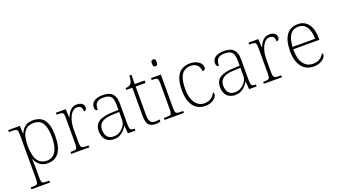

<svg xmlns="http://www.w3.org/2000/svg" viewBox="-73 -1424 4150 2344"><g transform="rotate(-20 2002.0 -251.5)"><path d="M23 240V215H48Q77 215 92.5 211Q108 207 113.5 190.5Q119 174 119 138V-438Q119 -472 113 -487.5Q107 -503 90.5 -507Q74 -511 41 -511H4V-536H155L160 -435H164Q182 -482 221 -514Q260 -546 325 -546Q425 -546 472.5 -480.5Q520 -415 520 -276Q520 -129 468.5 -59.5Q417 10 326 10Q263 10 222.5 -19.5Q182 -49 161 -104H159Q158 -88 160 -58.5Q162 -29 162 18V140Q162 175 168 191Q174 207 189 211Q204 215 232 215H265V240ZM324 -24Q399 -24 438 -88.5Q477 -153 477 -272Q477 -391 442 -451.5Q407 -512 322 -512Q262 -512 227 -482.5Q192 -453 177 -399.5Q162 -346 162 -277Q162 -199 177.5 -142Q193 -85 229 -54.5Q265 -24 324 -24Z M628 0V-25H646Q675 -25 690 -29Q705 -33 710.5 -49.5Q716 -66 716 -102V-438Q716 -472 710.5 -487.5Q705 -503 688.5 -507Q672 -511 638 -511H624V-536H751L757 -427H760Q772 -456 789 -483Q806 -510 832.5 -527Q859 -544 898 -544Q940 -544 964 -525Q988 -506 988 -475Q988 -458 979 -446Q970 -434 951 -434Q951 -477 935 -493.5Q919 -510 886 -510Q857 -510 833.5 -490.5Q810 -471 793.5 -437.5Q777 -404 768 -363Q759 -322 759 -280V-100Q759 -65 765.5 -49Q772 -33 787 -29Q802 -25 830 -25H863V0Z M1182 10Q1142 10 1109 -6.5Q1076 -23 1057 -58.5Q1038 -94 1038 -147Q1038 -226 1094.5 -263.5Q1151 -301 1270 -305L1353 -308V-371Q1353 -413 1345 -444.5Q1337 -476 1310.5 -494Q1284 -512 1231 -512Q1184 -512 1159 -497.5Q1134 -483 1124.5 -456.5Q1115 -430 1115 -393Q1098 -393 1089 -405Q1080 -417 1080 -443Q1080 -467 1094.5 -490Q1109 -513 1143 -528Q1177 -543 1232 -543Q1321 -543 1358.5 -501Q1396 -459 1396 -383V-111Q1396 -76 1400 -57.5Q1404 -39 1416.5 -32Q1429 -25 1455 -25H1461V0H1364L1356 -100H1353Q1339 -77 1317 -51.5Q1295 -26 1262 -8Q1229 10 1182 10ZM1190 -23Q1237 -23 1273.5 -46.5Q1310 -70 1331.5 -105Q1353 -140 1353 -175V-281L1272 -278Q1199 -276 1157.5 -259Q1116 -242 1098.5 -213.5Q1081 -185 1081 -145Q1081 -112 1092 -84.5Q1103 -57 1127 -40Q1151 -23 1190 -23Z M1721 10Q1659 10 1632 -24Q1605 -58 1605 -142V-504H1527V-528Q1548 -528 1565 -534Q1582 -540 1593 -551Q1605 -562 1612.5 -586.5Q1620 -611 1622 -657H1648V-536H1776V-504H1648V-134Q1648 -73 1666.5 -47Q1685 -21 1725 -21Q1743 -21 1756 -22.5Q1769 -24 1785 -27V3Q1769 6 1753 8Q1737 10 1721 10Z M1840 0V-25H1866Q1900 -25 1916.5 -29Q1933 -33 1938.5 -48.5Q1944 -64 1944 -97V-435Q1944 -471 1938.5 -487Q1933 -503 1917.5 -507Q1902 -511 1874 -511H1859V-536H1987V-99Q1987 -64 1993 -48.5Q1999 -33 2016 -29Q2033 -25 2066 -25H2092V0ZM1961 -653Q1948 -653 1939 -662.5Q1930 -672 1930 -698Q1930 -724 1939 -733.5Q1948 -743 1961 -743Q1975 -743 1983.5 -733.5Q1992 -724 1992 -698Q1992 -672 1983.5 -662.5Q1975 -653 1961 -653Z M2364 10Q2308 10 2262 -19Q2216 -48 2189 -109Q2162 -170 2162 -263Q2162 -370 2188.5 -431Q2215 -492 2261 -517.5Q2307 -543 2366 -543Q2411 -543 2445.5 -528.5Q2480 -514 2499.5 -490Q2519 -466 2519 -435Q2519 -424 2514.5 -416Q2510 -408 2501 -404.5Q2492 -401 2479 -400Q2479 -429 2466.5 -454.5Q2454 -480 2428.5 -496Q2403 -512 2363 -512Q2316 -512 2280.5 -489Q2245 -466 2225.5 -412Q2206 -358 2206 -264Q2206 -186 2227 -132.5Q2248 -79 2285 -51.5Q2322 -24 2369 -24Q2428 -25 2461.5 -52Q2495 -79 2511 -116Q2517 -110 2519 -103Q2521 -96 2521 -86Q2521 -68 2503.5 -45.5Q2486 -23 2451 -6.5Q2416 10 2364 10Z M2757 10Q2717 10 2684 -6.5Q2651 -23 2632 -58.5Q2613 -94 2613 -147Q2613 -226 2669.5 -263.5Q2726 -301 2845 -305L2928 -308V-371Q2928 -413 2920 -444.5Q2912 -476 2885.5 -494Q2859 -512 2806 -512Q2759 -512 2734 -497.5Q2709 -483 2699.5 -456.5Q2690 -430 2690 -393Q2673 -393 2664 -405Q2655 -417 2655 -443Q2655 -467 2669.5 -490Q2684 -513 2718 -528Q2752 -543 2807 -543Q2896 -543 2933.5 -501Q2971 -459 2971 -383V-111Q2971 -76 2975 -57.5Q2979 -39 2991.5 -32Q3004 -25 3030 -25H3036V0H2939L2931 -100H2928Q2914 -77 2892 -51.5Q2870 -26 2837 -8Q2804 10 2757 10ZM2765 -23Q2812 -23 2848.5 -46.5Q2885 -70 2906.5 -105Q2928 -140 2928 -175V-281L2847 -278Q2774 -276 2732.5 -259Q2691 -242 2673.5 -213.5Q2656 -185 2656 -145Q2656 -112 2667 -84.5Q2678 -57 2702 -40Q2726 -23 2765 -23Z M3130 0V-25H3148Q3177 -25 3192 -29Q3207 -33 3212.5 -49.5Q3218 -66 3218 -102V-438Q3218 -472 3212.5 -487.5Q3207 -503 3190.5 -507Q3174 -511 3140 -511H3126V-536H3253L3259 -427H3262Q3274 -456 3291 -483Q3308 -510 3334.5 -527Q3361 -544 3400 -544Q3442 -544 3466 -525Q3490 -506 3490 -475Q3490 -458 3481 -446Q3472 -434 3453 -434Q3453 -477 3437 -493.5Q3421 -510 3388 -510Q3359 -510 3335.5 -490.5Q3312 -471 3295.5 -437.5Q3279 -404 3270 -363Q3261 -322 3261 -280V-100Q3261 -65 3267.5 -49Q3274 -33 3289 -29Q3304 -25 3332 -25H3365V0Z M3776 10Q3679 10 3623 -61Q3567 -132 3567 -262Q3567 -404 3619 -473.5Q3671 -543 3767 -543Q3853 -543 3902 -478Q3951 -413 3951 -294V-273H3611Q3611 -147 3657 -85.5Q3703 -24 3780 -24Q3836 -24 3871 -48.5Q3906 -73 3923 -108Q3929 -105 3932 -99.5Q3935 -94 3935 -86Q3935 -68 3917 -45.5Q3899 -23 3864 -6.5Q3829 10 3776 10ZM3907 -303Q3906 -397 3871 -454Q3836 -511 3765 -511Q3688 -511 3653 -455Q3618 -399 3613 -303Z"/></g></svg>

Font: Noto Rashi Hebrew ExtraLight
Style: Regular
Weight: 250
Version: Version 1.006